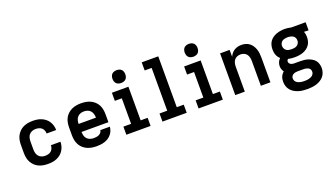

<svg xmlns="http://www.w3.org/2000/svg" viewBox="-79 -1388 3908 2248"><g transform="rotate(-20 1875.0 -263.5)"><path d="M298 8Q268 8 238.5 3Q209 -2 182 -14.5Q155 -27 133.5 -48Q112 -69 98 -95Q84 -121 78.5 -150.5Q73 -180 73 -210V-310Q73 -340 78.5 -369.5Q84 -399 98 -425Q112 -451 133.5 -472Q155 -493 182 -505.5Q209 -518 238.5 -523Q268 -528 298 -528Q325 -528 353 -524Q381 -520 406.5 -509Q432 -498 454 -480.5Q476 -463 491 -439Q506 -415 513.5 -388Q521 -361 521 -333Q521 -333 521 -333Q521 -333 521 -333H402Q402 -333 402 -333Q402 -333 402 -333Q402 -353 394.5 -372Q387 -391 372 -404Q357 -417 337 -422Q317 -427 298 -427Q275 -427 253.5 -419Q232 -411 217.5 -394Q203 -377 197.5 -354.5Q192 -332 192 -310V-210Q192 -188 197.5 -165.5Q203 -143 217.5 -126Q232 -109 253.5 -101Q275 -93 298 -93Q317 -93 337 -98Q357 -103 372 -116Q387 -129 394.5 -148Q402 -167 402 -187Q402 -187 402 -187Q402 -187 402 -187H521Q521 -187 521 -187Q521 -187 521 -187Q521 -159 513.5 -132Q506 -105 491 -81Q476 -57 454 -39.5Q432 -22 406.5 -11Q381 0 353 4Q325 8 298 8Z M903 8Q873 8 843 3Q813 -2 785.5 -14.5Q758 -27 735.5 -47.5Q713 -68 699 -94Q685 -120 679 -150Q673 -180 673 -210V-310Q673 -340 678.5 -369.5Q684 -399 698 -425.5Q712 -452 734.5 -472.5Q757 -493 784 -505.5Q811 -518 840.5 -523Q870 -528 900 -528Q930 -528 959.5 -523Q989 -518 1016 -505.5Q1043 -493 1065.5 -472.5Q1088 -452 1102 -425.5Q1116 -399 1121.5 -369.5Q1127 -340 1127 -310V-210H792Q792 -187 798 -164.5Q804 -142 819.5 -125Q835 -108 857.5 -100.5Q880 -93 903 -93Q919 -93 936 -95.5Q953 -98 968 -105Q983 -112 994 -125.5Q1005 -139 1006 -155H1125Q1123 -130 1113.5 -105.5Q1104 -81 1087.5 -61.5Q1071 -42 1049.5 -28Q1028 -14 1003.5 -6Q979 2 953.5 5Q928 8 903 8ZM792 -310H1008Q1008 -333 1002 -355.5Q996 -378 981 -395Q966 -412 944.5 -419.5Q923 -427 900 -427Q877 -427 855.5 -419.5Q834 -412 819 -395Q804 -378 798 -355.5Q792 -333 792 -310Z M1274 0V-101H1370V-419H1283V-520H1489V-101H1576V0ZM1425 -590Q1409 -590 1393 -595Q1377 -600 1366 -611Q1355 -622 1350 -638Q1345 -654 1345 -670Q1345 -686 1350 -702Q1355 -718 1366 -729Q1377 -740 1393 -745Q1409 -750 1425 -750Q1441 -750 1457 -745Q1473 -740 1484 -729Q1495 -718 1500 -702Q1505 -686 1505 -670Q1505 -654 1500 -638Q1495 -622 1484 -611Q1473 -600 1457 -595Q1441 -590 1425 -590Z M1724 0V-101H1820V-634H1733V-735H1939V-101H2026V0Z M2174 0V-101H2270V-419H2183V-520H2389V-101H2476V0ZM2325 -590Q2309 -590 2293 -595Q2277 -600 2266 -611Q2255 -622 2250 -638Q2245 -654 2245 -670Q2245 -686 2250 -702Q2255 -718 2266 -729Q2277 -740 2293 -745Q2309 -750 2325 -750Q2341 -750 2357 -745Q2373 -740 2384 -729Q2395 -718 2400 -702Q2405 -686 2405 -670Q2405 -654 2400 -638Q2395 -622 2384 -611Q2373 -600 2357 -595Q2341 -590 2325 -590Z M2631 0V-520H2750V-434Q2759 -455 2774 -473.5Q2789 -492 2809 -504.5Q2829 -517 2852 -522.5Q2875 -528 2898 -528Q2924 -528 2950 -521Q2976 -514 2996.5 -498Q3017 -482 3031.5 -460Q3046 -438 3054.5 -413Q3063 -388 3066 -362Q3069 -336 3069 -310V0H2950V-310Q2950 -332 2945 -353.5Q2940 -375 2927 -392.5Q2914 -410 2893 -418.5Q2872 -427 2850 -427Q2828 -427 2807 -418.5Q2786 -410 2773 -392.5Q2760 -375 2755 -353.5Q2750 -332 2750 -310V0Z M3450 223Q3422 223 3394 220Q3366 217 3339 208.5Q3312 200 3288 185.5Q3264 171 3246 149.5Q3228 128 3219.5 101Q3211 74 3211 46Q3211 30 3213.5 14Q3216 -2 3222 -16.5Q3228 -31 3238 -44Q3248 -57 3260 -67Q3248 -82 3241.5 -101Q3235 -120 3235 -140Q3235 -165 3245 -188.5Q3255 -212 3273 -229Q3260 -241 3250 -255Q3240 -269 3234 -285.5Q3228 -302 3225.5 -319Q3223 -336 3223 -353Q3223 -379 3229.5 -405Q3236 -431 3251.5 -452.5Q3267 -474 3288.5 -489Q3310 -504 3335 -513Q3360 -522 3386 -526Q3412 -530 3438 -530Q3455 -530 3472.5 -528Q3490 -526 3508 -522L3516 -520H3697V-419L3641 -421Q3647 -405 3650 -387.5Q3653 -370 3653 -353Q3653 -327 3646.5 -301Q3640 -275 3624.5 -254Q3609 -233 3587.5 -217.5Q3566 -202 3541 -193.5Q3516 -185 3490 -181.5Q3464 -178 3438 -178Q3417 -178 3396 -180Q3375 -182 3355 -187Q3349 -181 3345.5 -173.5Q3342 -166 3342 -158Q3342 -147 3348 -138Q3354 -129 3363 -123.5Q3372 -118 3382.5 -116Q3393 -114 3403 -113Q3405 -113 3406.5 -113Q3408 -113 3409 -113Q3412 -113 3415 -113Q3418 -113 3422 -113H3478Q3504 -113 3529 -110.5Q3554 -108 3578 -100Q3602 -92 3624 -79Q3646 -66 3661.5 -46.5Q3677 -27 3684 -2Q3691 23 3691 48Q3691 76 3682 103Q3673 130 3655 151Q3637 172 3612.5 186.5Q3588 201 3561 209Q3534 217 3506 220Q3478 223 3450 223ZM3438 -279Q3455 -279 3472 -282Q3489 -285 3503.5 -294.5Q3518 -304 3526 -320Q3534 -336 3534 -353Q3534 -369 3527.5 -384Q3521 -399 3508 -408.5Q3495 -418 3479.5 -422Q3464 -426 3448 -427H3438Q3438 -427 3437.5 -427Q3437 -427 3437 -427Q3420 -427 3403 -423.5Q3386 -420 3371.5 -411Q3357 -402 3349.5 -386Q3342 -370 3342 -353Q3342 -336 3350 -320Q3358 -304 3372 -294.5Q3386 -285 3403.5 -282Q3421 -279 3438 -279ZM3450 122Q3464 122 3477 121Q3490 120 3503 117Q3516 114 3528.5 108.5Q3541 103 3551 94.5Q3561 86 3566.5 74Q3572 62 3572 48Q3572 38 3568.5 28Q3565 18 3557.5 10.5Q3550 3 3540 -1Q3530 -5 3520 -8Q3510 -11 3499.5 -11.5Q3489 -12 3478 -12H3422Q3419 -12 3416 -12Q3413 -12 3411 -12Q3397 -12 3383 -9Q3369 -6 3357 1Q3345 8 3337.5 20Q3330 32 3330 46Q3330 60 3335 72.5Q3340 85 3350 94Q3360 103 3372.5 108.5Q3385 114 3397.5 117Q3410 120 3423.5 121Q3437 122 3450 122Z"/></g></svg>

Font: Zed Sans Extended
Style: Bold
Weight: 700
Width: 7
Designer: Belleve Invis
Foundry: Belleve Invis
Version: Version 1.0.0; ttfautohint (v1.8.4)